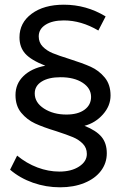

<svg xmlns="http://www.w3.org/2000/svg" viewBox="-20 -714 524 818"><path d="M252 -627Q203 -627 174 -608.5Q145 -590 145 -559Q145 -533 162 -515.5Q179 -498 204.5 -487.5Q230 -477 275 -463Q332 -445 366.5 -429.5Q401 -414 426 -384Q451 -354 451 -307Q451 -263 418.5 -226.5Q386 -190 340 -178Q390 -158 412.5 -131Q435 -104 435 -61Q435 -19 410 14Q385 47 339.5 65.5Q294 84 236 84Q176 84 120.5 64.5Q65 45 23 9L53 -51Q93 -18 139.5 -0.5Q186 17 233 17Q284 17 317 -4.5Q350 -26 350 -58Q350 -84 333 -101.5Q316 -119 291 -129.5Q266 -140 220 -155Q164 -172 129.5 -188Q95 -204 70.5 -233.5Q46 -263 46 -309Q46 -357 80 -390Q114 -423 173 -434Q112 -458 87.5 -485.5Q63 -513 63 -555Q63 -617 115 -655.5Q167 -694 252 -694Q348 -694 430 -644L399 -584Q326 -627 252 -627ZM128 -316Q128 -277 167.5 -251.5Q207 -226 263 -226Q312 -226 340 -246.5Q368 -267 368 -301Q368 -338 332 -361.5Q296 -385 238 -385Q187 -385 157.5 -366.5Q128 -348 128 -316Z"/></svg>

Font: Gontserrat
Style: Regular
Weight: 400
Designer: Julieta Ulanovsky
Foundry: Julieta Ulanovsky
Version: Version 6.001